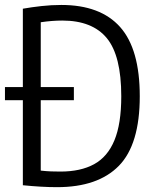

<svg xmlns="http://www.w3.org/2000/svg" viewBox="-22 -768 641 794"><path d="M214 6Q151 6 72.5 -2V-732Q109.5 -738.5 150 -743Q190.5 -747.5 231.5 -747.5Q393.5 -747.5 474.8 -656.2Q556 -565 556 -370Q556 -170.5 469.5 -82.2Q383 6 214 6ZM228 -58.5Q311.5 -58.5 367.2 -89Q423 -119.5 451.2 -187.8Q479.5 -256 479.5 -370Q479.5 -538 419.5 -610.5Q359.5 -683 235.5 -683Q193.5 -683 146.5 -676V-62.5Q169 -60 188.8 -59.2Q208.5 -58.5 228 -58.5ZM-1.5 -353.5V-408H283.5V-353.5Z"/></svg>

Font: Encode Sans Condensed
Style: Regular
Weight: 400
Width: 3
Designer: Multiple Designers
Foundry: Impallari Type
Version: Version 3.000; ttfautohint (v1.8.3) -l 8 -r 50 -G 200 -x 14 